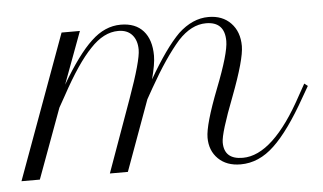

<svg xmlns="http://www.w3.org/2000/svg" viewBox="-103 -420 804 478"><g transform="rotate(-5 298.5 -181.0)"><path d="M-20.8 0H-66.7L65 -360H110.8L62.5 -230Q105 -302.5 139.2 -334.2Q173.3 -366.7 213.3 -366.7Q250 -366.7 269.6 -344.6Q289.2 -322.5 289.2 -282.5Q289.2 -261.7 279.2 -224.2Q322.5 -299.2 356.7 -333.3Q392.5 -366.7 432.5 -366.7Q467.5 -366.7 488.3 -345Q509.2 -323.3 509.2 -287.5Q509.2 -254.2 475 -164.2Q440.8 -75.8 440.8 -52.5Q440.8 -10 487.5 -10Q563.3 -10 640 -152.5L655.8 -180.8L664.2 -174.2L648.3 -146.7Q603.3 -66.7 565 -30.8Q526.7 5.8 480.8 5.8Q445.8 5.8 425 -14.6Q404.2 -35 404.2 -67.5Q404.2 -100 438.3 -187.5Q471.7 -272.5 471.7 -303.3Q471.7 -351.7 425 -351.7Q388.3 -351.7 355 -315.8Q319.2 -275 278.3 -202.5L263.3 -175.8L199.2 0H154.2L219.2 -180.8Q252.5 -273.3 252.5 -300.8Q252.5 -324.2 240.4 -337.9Q228.3 -351.7 205.8 -351.7Q169.2 -351.7 135.8 -315.8Q101.7 -280.8 59.2 -202.5L43.3 -174.2Z"/></g></svg>

Font: Sirivennela
Style: Regular
Weight: 400
Designer: Appaji Ambarisha Darbha
Foundry: Appaji Ambarisha Darbha
Version: Version 1.00; ttfautohint (v1.8.4.7-5d5b)